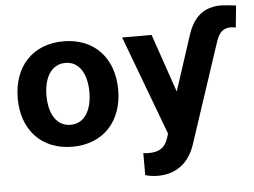

<svg xmlns="http://www.w3.org/2000/svg" viewBox="-57 -744 1354 1022"><g transform="rotate(-5 619.5 -233.0)"><path d="M306.8 10.7C472.3 10.7 575.3 -102.6 575.3 -270.6C575.3 -439.6 472.3 -552.6 306.8 -552.6C141.3 -552.6 38.4 -439.6 38.4 -270.6C38.4 -102.6 141.3 10.7 306.8 10.7ZM620.4 -545.5 819.2 -14.6 812.5 6.4C796.5 59.3 763.5 79.5 709.2 79.5C695 79.5 685.7 78.8 679 77.4V195C697.1 201 724.4 204.5 745.7 204.5C840.6 204.5 912.3 155.2 945.3 55L1120.4 -474.4C1135.3 -518.5 1150.2 -540.1 1180.8 -546.5C1197.4 -551.1 1210.9 -549 1227.6 -545.1L1239.3 -662.3C1173.7 -670.1 1143.8 -673.7 1107.6 -663.4C1041.5 -649.1 1002.8 -593.8 982.6 -533.4L884.9 -233.7L777.7 -545.5ZM307.5 -106.5C231.2 -106.5 192.1 -176.5 192.1 -271.7C192.1 -366.8 231.2 -437.1 307.5 -437.1C382.5 -437.1 421.5 -366.8 421.5 -271.7C421.5 -176.5 382.5 -106.5 307.5 -106.5Z"/></g></svg>

Font: Karasuma Gothic
Style: Bold
Weight: 700
Designer: Rasmus Andersson / Ryoko Nishizuka
Foundry: Genbu
Version: Version 1.00